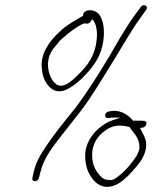

<svg xmlns="http://www.w3.org/2000/svg" viewBox="-20 -702 593 746"><path d="M143 -433C145 -400 160 -372 182 -356C219 -330 265 -367 297 -396C331 -430 365 -468 378 -524C391 -580 383 -646 347 -659C327 -667 301 -660 303 -641C271 -622 235 -603 209 -576C172 -543 134 -489 143 -434ZM189 -515 203 -532C207 -538 214 -546 223 -553C248 -576 277 -598 306 -611H309C328 -608 330 -614 338 -628L343 -622C359 -601 360 -559 351 -520C339 -469 309 -436 280 -408C264 -393 244 -372 219 -369H218C211 -369 204 -371 198 -374L199 -375C170 -393 148 -466 189 -515ZM223 -553V-554ZM106 -11C104 -3 108 2 115 2C123 2 129 -2 131 -10L137 -33C149 -84 179 -123 206 -159C235 -196 263 -232 294 -271C334 -323 373 -389 411 -450C447 -507 486 -578 523 -629L548 -664C559 -678 537 -689 528 -676L502 -641C485 -618 467 -589 447 -556C395 -464 335 -366 274 -284C229 -228 191 -183 152 -123C132 -92 120 -71 111 -34ZM311 -96C311 -64 319 -37 334 -15C349 10 380 35 423 19C447 11 471 -11 491 -33C519 -64 549 -97 548 -143C547 -166 533 -186 524 -205L534 -206C549 -208 555 -230 542 -232C529 -234 515 -233 500 -233H498L496 -234C482 -252 452 -275 416 -271L403 -269C384 -265 384 -243 400 -243L413 -245H448L418 -235C397 -228 382 -218 366 -205C338 -182 310 -142 311 -96ZM338 -102C338 -140 358 -170 380 -188C396 -201 417 -214 443 -214C456 -214 470 -212 481 -209H483L492 -196C507 -178 528 -153 520 -117L513 -101V-100C496 -73 468 -38 442 -19C428 -8 420 0 400 -3C381 -3 368 -19 358 -33C344 -52 338 -74 338 -102ZM415 -271H416ZM471 -256H472ZM442 -19H443Z"/></svg>

Font: Stray Cat
Style: LtObl
Weight: 300
Version: Version 1.0